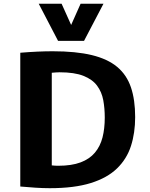

<svg xmlns="http://www.w3.org/2000/svg" viewBox="-20 -986 793 1012"><path d="M242.2 5.9Q206.5 5.9 168 3.4Q129.4 1 86.9 -2.9V-708Q134.3 -711.9 177 -713.9Q219.7 -715.8 257.8 -715.8Q380.4 -715.8 463.9 -695.6Q547.4 -675.3 597.7 -633.3Q647.9 -591.3 670.2 -525.6Q692.4 -460 692.4 -368.7Q692.4 -285.6 670.4 -217Q648.4 -148.4 596.9 -98.4Q545.4 -48.3 458.5 -21.2Q371.6 5.9 242.2 5.9ZM287.1 -112.3Q357.4 -112.3 404.8 -130.1Q452.1 -147.9 480.2 -181.4Q508.3 -214.8 520.3 -261.5Q532.2 -308.1 532.2 -366.2Q532.2 -415.5 524.2 -458.5Q516.1 -501.5 491.7 -534.4Q467.3 -567.4 419.9 -586.2Q372.6 -605 293.9 -605Q284.7 -605 274.4 -604.2Q264.2 -603.5 252.9 -602.5V-114.3Q261.7 -113.3 270.5 -112.8Q279.3 -112.3 287.1 -112.3ZM286.1 -770.5 184.1 -966.3H304.7L355 -854.5L404.8 -966.3H525.4L422.9 -770.5Z"/></svg>

Font: Comme
Style: Bold
Weight: 700
Version: Version 1.000;gftools[0.9.27]